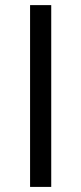

<svg xmlns="http://www.w3.org/2000/svg" viewBox="-20 -734 319 754"><path d="M98.1 0V-713.9H181.2V0Z"/></svg>

Font: f08482100
Style: Regular
Weight: 400
Foundry: Ascender Corporation
Version: Version 1.10